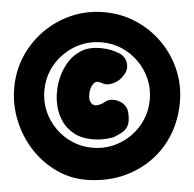

<svg xmlns="http://www.w3.org/2000/svg" viewBox="-54 -760 898 889"><g transform="rotate(5 395.0 -315.0)"><path d="M396 75Q316 79 246 48Q176 17 123 -39Q70 -95 40 -168Q10 -241 10 -320Q10 -400 40 -469.5Q70 -539 123 -592Q176 -645 245.5 -675Q315 -705 395 -705Q475 -705 544.5 -675Q614 -645 667 -592Q720 -539 750 -469.5Q780 -400 780 -320Q780 -240 753 -170Q726 -100 675 -46.5Q624 7 553.5 39Q483 71 396 75ZM393 -114Q340 -114 304.5 -133.5Q269 -153 248 -183Q227 -213 218 -247Q209 -281 209 -309V-326Q209 -354 218 -390Q227 -426 247.5 -460Q268 -494 303.5 -516Q339 -538 393 -538Q419 -538 442.5 -533Q466 -528 484 -520Q513 -506 520.5 -475.5Q528 -445 506 -416L500 -408Q487 -391 461 -379.5Q435 -368 413 -377Q401 -381 393 -381Q381 -381 373.5 -371Q366 -361 362.5 -348Q359 -335 359 -326V-309Q359 -306 361.5 -297Q364 -288 371.5 -280Q379 -272 393 -272Q400 -272 414 -278.5Q428 -285 435 -292Q450 -305 474 -304.5Q498 -304 519 -290.5Q540 -277 546 -251Q555 -213 548.5 -192Q542 -171 527 -159Q512 -147 493 -135Q481 -128 452 -121Q423 -114 393 -114ZM395 -75Q446 -75 490 -94Q534 -113 568 -147Q602 -181 621 -225Q640 -269 640 -320Q640 -371 621 -415Q602 -459 568 -493Q534 -527 490 -546Q446 -565 395 -565Q344 -565 300 -546Q256 -527 222 -493Q188 -459 169 -415Q150 -371 150 -320Q150 -269 169 -225Q188 -181 222 -147Q256 -113 300 -94Q344 -75 395 -75Z"/></g></svg>

Font: Winky Sans Black
Style: Regular
Weight: 900
Designer: Simon Atzbach
Foundry: typofactur
Version: Version 1.205